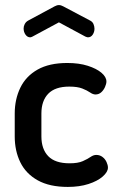

<svg xmlns="http://www.w3.org/2000/svg" viewBox="-20 -728 465 756"><path d="M247 8Q175 8 128.5 -18Q82 -44 60 -89Q38 -134 38 -191V-281Q38 -337 60 -382.5Q82 -428 128 -454Q174 -480 245 -480Q291 -480 325.5 -469Q360 -458 379.5 -441.5Q399 -425 399 -407Q399 -398 393.5 -385.5Q388 -373 378.5 -364.5Q369 -356 356 -356Q346 -356 334.5 -364Q323 -372 304 -379.5Q285 -387 253 -387Q197 -387 170 -359Q143 -331 143 -281V-191Q143 -141 170 -113Q197 -85 254 -85Q287 -85 306 -93.5Q325 -102 336.5 -110Q348 -118 359 -118Q373 -118 383.5 -110Q394 -102 399.5 -90Q405 -78 405 -68Q405 -51 384.5 -33Q364 -15 328.5 -3.5Q293 8 247 8ZM99 -581Q88 -581 80.5 -591.5Q73 -602 73 -616Q73 -625 77.5 -633.5Q82 -642 91 -647L195 -703Q204 -708 212 -708Q220 -708 229 -703L333 -648Q344 -643 348 -633.5Q352 -624 352 -615Q352 -602 345 -591.5Q338 -581 326 -581Q324 -581 321.5 -582Q319 -583 316 -584L212 -640L108 -584Q106 -583 103.5 -582Q101 -581 99 -581Z"/></svg>

Font: Dosis SemiBold
Style: Regular
Weight: 600
Designer: EdgarTolentino, PabloImpallari, IginoMarini
Foundry: EdgarTolentino, PabloImpallari, IginoMarini
Version: Version 3.001; ttfautohint (v1.8.2)